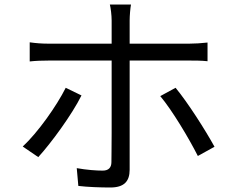

<svg xmlns="http://www.w3.org/2000/svg" viewBox="-20 -804 1040 853"><path d="M556 -50V-535H821C845 -535 875 -535 902 -532V-615C877 -612 844 -610 820 -610H556V-713C556 -734 559 -769 562 -784H468C472 -769 476 -736 476 -713V-610H197C166 -610 140 -612 112 -616V-531C139 -534 167 -535 198 -535H476V-213C476 -152 475 -101 475 -84C475 -59 462 -46 436 -46C409 -46 365 -49 321 -57L328 22C369 27 427 29 470 29C531 29 556 2 556 -50ZM342 -380 272 -414C232 -334 148 -215 81 -153L150 -106C206 -167 300 -295 342 -380ZM760 -414 692 -377C745 -314 819 -190 859 -111L933 -152C893 -225 814 -349 760 -414Z"/></svg>

Font: Spoqa Han Sans Neo
Style: Regular
Weight: 400
Designer: [Spoqa Han Sans Neo] Dong-huui Kim ___ Younghwa Kang ___ Yujin Lee ___ [Noto Sans] Ryoko NISHIZUKA ____ (kana & ideograp
Foundry: Spoqa (http://www.spoqa-han-sans.com)
Version: Version 1.100;hotconv 1.0.109;makeotfexe 2.5.65596